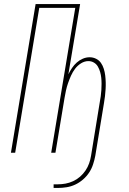

<svg xmlns="http://www.w3.org/2000/svg" viewBox="-20 -755 640 949"><path d="M245 174V156H266Q285 156 304 152.5Q323 149 341.5 140.5Q360 132 375.5 118.5Q391 105 402.5 88Q414 71 420.5 52.5Q427 34 430 15L473 -249Q476 -264 478 -279.5Q480 -295 481 -310Q482 -325 482 -340.5Q482 -356 480.5 -370.5Q479 -385 475 -399Q471 -413 464 -425.5Q457 -438 444.5 -445.5Q432 -453 417 -453Q398 -453 380.5 -442Q363 -431 351 -415Q339 -399 331 -381Q323 -363 316.5 -344.5Q310 -326 306 -307.5Q302 -289 299 -271L254 0H233L352 -716H174L55 0H34L156 -735H376L318 -388Q326 -404 336 -419Q346 -434 359.5 -446Q373 -458 389.5 -465Q406 -472 423 -472Q440 -472 455 -464.5Q470 -457 479 -444Q488 -431 493 -415Q498 -399 500 -382.5Q502 -366 502.5 -349Q503 -332 502 -315Q501 -298 499 -280.5Q497 -263 494 -246L451 15Q447 36 440 57.5Q433 79 420.5 98Q408 117 390 132.5Q372 148 351.5 157.5Q331 167 309 170.5Q287 174 266 174Z"/></svg>

Font: Iosevka SS04 Th Ex Obl
Style: Regular
Weight: 100
Width: 7
Italic angle: -9°
Monospace: yes
Designer: Belleve Invis
Foundry: Belleve Invis
Version: Version 19.0.0; ttfautohint (v1.8.4)